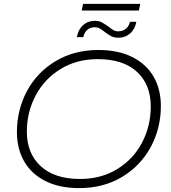

<svg xmlns="http://www.w3.org/2000/svg" viewBox="-20 -962 878 987"><path d="M67 -283Q67 -397 118.5 -493.5Q170 -590 265.5 -647.5Q361 -705 486 -705Q587 -705 659.5 -669Q732 -633 769.5 -568Q807 -503 807 -417Q807 -303 755 -206.5Q703 -110 607.5 -52.5Q512 5 387 5Q286 5 214 -31Q142 -67 104.5 -132Q67 -197 67 -283ZM755 -415Q755 -527 684.5 -592.5Q614 -658 482 -658Q375 -658 292 -607.5Q209 -557 163.5 -471.5Q118 -386 118 -285Q118 -174 189 -108Q260 -42 392 -42Q499 -42 582 -92.5Q665 -143 710 -228.5Q755 -314 755 -415ZM518 -798Q503 -810 492 -816Q481 -822 468 -822Q444 -822 428.5 -808.5Q413 -795 408 -771H375Q382 -810 407 -832.5Q432 -855 468 -855Q488 -855 502.5 -847.5Q517 -840 538 -825Q553 -813 563.5 -807Q574 -801 587 -801Q611 -801 627 -814Q643 -827 648 -850H681Q674 -812 649 -790Q624 -768 588 -768Q567 -768 551.5 -776Q536 -784 518 -798ZM407 -942H701L694 -908H400Z"/></svg>

Font: Montserrat Alternates Light
Style: Italic
Weight: 300
Italic angle: -11.3°
Designer: Julieta Ulanovsky
Foundry: Julieta Ulanovsky
Version: Version 7.200